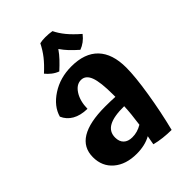

<svg xmlns="http://www.w3.org/2000/svg" viewBox="-231 -844 973 973"><g transform="rotate(-45 255.5 -357.5)"><path d="M466 -351Q466 -287 448.5 -177.5Q431 -68 405 35Q376 35 345 31.5Q314 28 288 21Q292 0 293.5 -10Q295 -20 297 -28Q276 -16 250 -10Q224 -4 195 -4Q118 -4 71.5 -43.5Q25 -83 25 -149Q25 -218 81.5 -252.5Q138 -287 250 -287Q271 -287 287.5 -286.5Q304 -286 322 -285Q322 -289 322 -292.5Q322 -296 322 -300Q322 -391 307 -430Q292 -469 259 -469Q226 -469 203 -433Q180 -397 179 -342Q130 -343 98 -361.5Q66 -380 52 -413Q68 -471 130 -511.5Q192 -552 273 -552Q368 -552 417 -501Q466 -450 466 -351ZM175 -140Q175 -111 191.5 -95Q208 -79 238 -79Q257 -79 274 -84Q291 -89 308 -99Q313 -135 316 -164Q319 -193 320 -220Q247 -221 211 -201.5Q175 -182 175 -140ZM430 -628Q416 -610 400 -598Q384 -586 365 -579Q339 -602 322 -620Q305 -638 289 -661Q273 -638 254.5 -618.5Q236 -599 212 -577Q193 -584 177 -596.5Q161 -609 149 -624Q184 -656 206 -684Q228 -712 245 -746Q253 -748 263 -749Q273 -750 284 -750Q297 -750 309 -749Q321 -748 332 -746Q346 -717 369 -689Q392 -661 430 -628Z"/></g></svg>

Font: Atma SemiBold
Style: Regular
Weight: 600
Designer: Gregori Vincens, Jeremie Hornus, Riccardo Olocco, Yoann Minet.
Foundry: black foundry
Version: Version 1.102;PS 1.100;hotconv 1.0.86;makeotf.lib2.5.63406